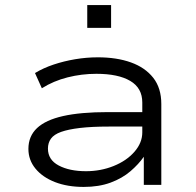

<svg xmlns="http://www.w3.org/2000/svg" viewBox="-20 -729 773 757"><path d="M310 8Q246 8 197 -11Q148 -30 120 -64Q92 -98 92 -142Q92 -192 126 -224Q160 -256 229 -271.5Q298 -287 405 -287H557V-230H410Q342 -230 295.5 -224.5Q249 -219 221 -209Q193 -199 181 -182.5Q169 -166 169 -143Q169 -99 211.5 -76.5Q254 -54 319 -54Q377 -54 428 -74.5Q479 -95 510 -130.5Q541 -166 541 -207V-325Q541 -382 493.5 -410Q446 -438 360 -438Q302 -438 246.5 -424Q191 -410 145 -381L118 -441Q151 -461 191.5 -474.5Q232 -488 276.5 -495.5Q321 -503 366 -503Q440 -503 496 -483Q552 -463 584 -422.5Q616 -382 616 -319V0H547V-110V-111Q527 -82 494.5 -54Q462 -26 416 -9Q370 8 310 8ZM324 -619V-709H418V-619Z"/></svg>

Font: Nunito Sans 7pt Expanded Light
Style: Regular
Weight: 300
Width: 7
Designer: Vernon Adams
Foundry: Vernon Adams
Version: Version 3.101;gftools[0.9.27]